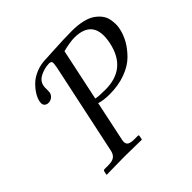

<svg xmlns="http://www.w3.org/2000/svg" viewBox="-162 -824 996 996"><g transform="rotate(-45 336.5 -326.0)"><path d="M384.8 -606 324.2 -319.8Q341.3 -314.9 394 -314.9Q547.9 -314.9 580.6 -467.8Q612.8 -619.6 469.7 -620.1Q455.1 -620.1 427.5 -615.5Q399.9 -610.8 384.8 -606ZM189.9 -69.8 297.4 -575.2Q302.7 -603.5 299.6 -610.8Q296.4 -618.2 282.2 -618.2Q249 -617.2 218.5 -602.3Q188 -587.4 181.6 -558.1Q178.7 -543.9 180.2 -533.2Q180.2 -515.1 179.2 -508.8Q175.8 -493.7 163.8 -484.4Q151.9 -475.1 137.2 -475.1Q123 -475.1 114 -484.4Q105 -493.7 109.9 -516.1Q113.8 -534.2 126.5 -554.9Q139.2 -575.7 160.2 -596.4Q181.2 -617.2 215.1 -631.3Q249 -645.5 289.1 -646Q289.6 -646 290.3 -646Q291 -646 291.5 -646L345.7 -648.9Q433.6 -653.8 484.9 -653.8Q529.3 -653.8 563.5 -645.8Q597.7 -637.7 617.9 -623.5Q638.2 -609.4 651.1 -592.3Q664.1 -575.2 668.2 -555.4Q672.4 -535.6 672.6 -519Q672.9 -502.4 669.4 -485.8Q662.1 -450.7 643.6 -417.5Q625 -384.3 593.3 -352.5Q561.5 -320.8 509.5 -301.5Q457.5 -282.2 393.1 -282.2Q349.1 -282.2 317.9 -292L271 -69.8Q266.1 -46.9 276.6 -36.9Q287.1 -26.9 316.9 -26.9H342.8Q351.1 -26.9 349.1 -19L345.2 0L342.8 2Q255.9 0 216.8 0Q182.1 0 87.4 2L85.9 0L89.8 -19Q91.8 -26.9 99.6 -26.9H126.5Q156.2 -26.9 170.7 -37.4Q185.1 -47.9 189.9 -69.8Z"/></g></svg>

Font: Linux Biolinum
Style: Italic
Weight: 400
Italic angle: -12°
Designer: Philipp H. Poll
Foundry: Philipp H. Poll
Version: Version 1.1.3 ; ttfautohint (v0.9)